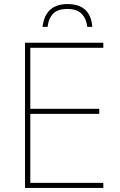

<svg xmlns="http://www.w3.org/2000/svg" viewBox="-20 -924 590 944"><path d="M488 0H103V-714H488V-689H129V-389H468V-364H129V-25H488ZM312 -904Q203 -904 189 -792H214Q218 -832 240.5 -856Q263 -880 312 -880Q358 -880 381.5 -856Q405 -832 409 -792H434Q425 -904 312 -904Z"/></svg>

Font: Noto Sans UI Thin
Style: Regular
Weight: 250
Designer: Monotype Design Team
Foundry: Monotype Imaging Inc.
Version: Version 1.901